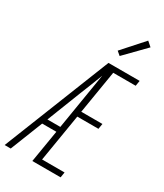

<svg xmlns="http://www.w3.org/2000/svg" viewBox="-243 -1058 978 1147"><g transform="rotate(30 246.5 -484.5)"><path d="M-7 0 285 -735H500L494 -698H339L290 -401H436L430 -364H284L230 -37H385L379 0H184L221 -223H123L35 0ZM138 -260H227L291 -650Q276 -610 260 -570Q244 -530 228 -490ZM322 -804 296 -826 424 -969 456 -941Z"/></g></svg>

Font: Iosevka SS18 Extralight
Style: Italic
Weight: 200
Italic angle: -9°
Monospace: yes
Designer: Belleve Invis
Foundry: Belleve Invis
Version: Version 25.1.1; ttfautohint (v1.8.4)